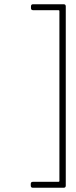

<svg xmlns="http://www.w3.org/2000/svg" viewBox="-20 -779 358 905"><path d="M280 106H135Q125 106 125 96V88Q125 78 135 78H256Q260 78 260 74V-727Q260 -731 256 -731H136Q126 -731 126 -741V-749Q126 -759 136 -759H280Q290 -759 290 -749V96Q290 106 280 106Z"/></svg>

Font: Barlow Semi Condensed Thin
Style: Regular
Weight: 250
Width: 4
Designer: Jeremy Tribby
Foundry: Tribby Type
Version: Version 1.408